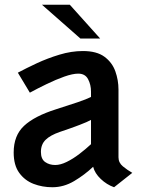

<svg xmlns="http://www.w3.org/2000/svg" viewBox="-20 -776 606 807"><path d="M200 11Q158 11 121 -3.2Q84 -17.5 60.8 -49.5Q37.5 -81.5 37.5 -135Q37.5 -206.5 81.2 -247.2Q125 -288 215 -316.5Q267 -333 305.5 -346Q344 -359 362.5 -368.5V-391Q362.5 -420 350.2 -443.2Q338 -466.5 309 -466.5Q285.5 -466.5 250.2 -454Q215 -441.5 176.8 -423Q138.5 -404.5 105.5 -386.5L55 -470.5Q88.5 -488.5 134 -509.8Q179.5 -531 229.8 -546.2Q280 -561.5 328.5 -561.5Q386.5 -561.5 419 -537.5Q451.5 -513.5 464.8 -476.2Q478 -439 478 -399.5V-115Q478 -92 496.5 -76.8Q515 -61.5 536 -49.5L459.5 11Q428.5 0 403.5 -23.8Q378.5 -47.5 371.5 -75Q335.5 -41 291.8 -15Q248 11 200 11ZM212 -82.5Q234 -82.5 260.5 -95.5Q287 -108.5 313.5 -128.8Q340 -149 362.5 -170V-272Q348.5 -264 314 -250.8Q279.5 -237.5 231.5 -221.5Q191 -207.5 171.5 -188.2Q152 -169 152 -137.5Q152 -107.5 169.8 -95Q187.5 -82.5 212 -82.5ZM318 -614 156.5 -756H273.5L401 -614Z"/></svg>

Font: Junction SemiBold
Style: Regular
Weight: 600
Designer: Caroline Hadilaksono
Foundry: Caroline Hadilaksono, Tyler Finck, The League of Moveable Type
Version: Version 2.000; ttfautohint (v1.8.3)